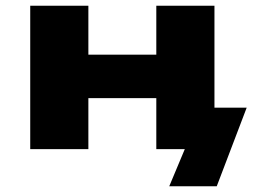

<svg xmlns="http://www.w3.org/2000/svg" viewBox="-20 -518 883 667"><path d="M568 129 622 0H538V-144H837L733 129ZM85 0V-498H287V-328H523V-498H725V0H523V-177H287V0Z"/></svg>

Font: Nunito Sans 10pt Expanded Black
Style: Regular
Weight: 900
Width: 7
Designer: Vernon Adams
Foundry: Vernon Adams
Version: Version 3.101;gftools[0.9.27]